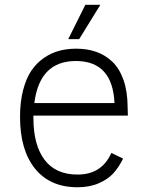

<svg xmlns="http://www.w3.org/2000/svg" viewBox="-20 -770 611 805"><path d="M400.9 -750 312 -606H266.1L337.9 -750ZM305.2 -38.1Q406.7 -38.1 446.8 -128.9L496.1 -105Q478 -68.4 455.1 -43.2Q432.1 -18.1 393.8 -1.5Q355.5 15.1 305.2 15.1Q189.9 15.1 127 -62.7Q64 -140.6 64 -279.8Q64 -342.8 76.9 -392.3Q89.8 -441.9 111.6 -473.9Q133.3 -505.9 164.1 -527.1Q194.8 -548.3 228.3 -557.1Q261.7 -565.9 299.8 -565.9Q345.7 -565.9 383.3 -552.7Q420.9 -539.6 450.7 -511.5Q480.5 -483.4 497.6 -435.3Q514.6 -387.2 515.1 -321.8L516.1 -285.2H120.1V-274.9Q120.1 -162.1 166.7 -100.1Q213.4 -38.1 305.2 -38.1ZM297.9 -514.2Q146 -514.2 124 -337.9H460Q452.1 -514.2 297.9 -514.2Z"/></svg>

Font: Stilu Light
Style: Regular
Weight: 300
Designer: Genilson Lima Santos
Foundry: Genilson Lima Santos
Version: Version 1.200;PS 001.200;hotconv 1.0.88;makeotf.lib2.5.64775